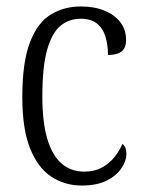

<svg xmlns="http://www.w3.org/2000/svg" viewBox="-20 -564 444 594"><path d="M233 10Q180 10 138.5 -17.5Q97 -45 73 -105Q49 -165 49 -264Q49 -371 72.5 -432.5Q96 -494 137 -519Q178 -544 230 -544Q272 -544 303.5 -531Q335 -518 352.5 -495Q370 -472 370 -440Q370 -423 363.5 -413Q357 -403 344.5 -398.5Q332 -394 314 -394Q314 -426 306 -451.5Q298 -477 279.5 -491.5Q261 -506 230 -506Q194 -506 167.5 -484.5Q141 -463 126 -410.5Q111 -358 111 -265Q111 -187 126 -135.5Q141 -84 170 -58.5Q199 -33 241 -33Q272 -33 295 -45.5Q318 -58 334 -78Q350 -98 359 -119Q365 -114 368 -106.5Q371 -99 371 -86Q371 -67 356 -44Q341 -21 310.5 -5.5Q280 10 233 10Z"/></svg>

Font: Noto Serif Khmer Condensed Light
Style: Regular
Weight: 300
Width: 3
Designer: Danh Hong and the Monotype Design Team
Foundry: Monotype Imaging Inc.
Version: Version 2.004